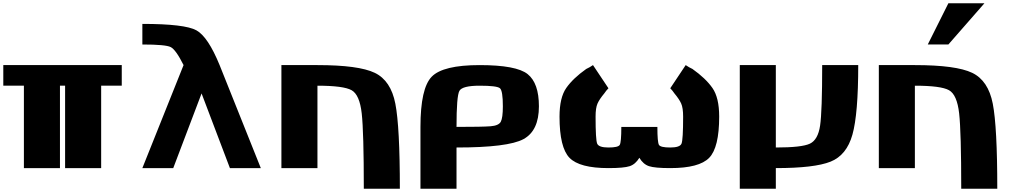

<svg xmlns="http://www.w3.org/2000/svg" viewBox="-20 -1020 6196 1165"><path d="M718.8 -625V-500H593.8V0H375V-500H343.8V0H125V-500H0V-625Z M1093.8 -625Q1046.9 -718.8 1015.6 -734.4Q984.4 -750 843.8 -750V-875Q1101.6 -875 1171.9 -835.9Q1242.2 -796.9 1312.5 -625L1562.5 0H1375L1203.1 -453.1L1031.2 0H843.8Z M1906.2 0H1687.5V-625H1906.2Q2156.2 -625 2253.9 -578.1Q2351.6 -531.2 2378.9 -390.6Q2406.2 -250 2406.2 125H2187.5Q2187.5 -218.8 2174.8 -332Q2162.1 -445.3 2113.3 -472.7Q2064.5 -500 1906.2 -500Z M3031.2 -375Q3031.2 -468.8 3013.7 -484.4Q2996.1 -500 2890.6 -500Q2785.2 -500 2767.6 -468.8Q2750 -437.5 2750 -250Q2908.2 -250 2957 -253.9Q3005.9 -257.8 3018.6 -281.2Q3031.2 -304.7 3031.2 -375ZM3250 -375Q3250 -226.6 3156.2 -175.8Q3062.5 -125 2750 -125V125H2531.2V-250Q2531.2 -484.4 2599.6 -554.7Q2668 -625 2890.6 -625Q3113.3 -625 3181.6 -570.3Q3250 -515.6 3250 -375Z M4125 -312.5Q4125 -365.2 4113.3 -391.6Q4101.6 -418 4072.3 -453.1Q4060.5 -470.7 4046.9 -484.4L4140.6 -625Q4160.2 -611.3 4181.6 -601.6Q4261.7 -544.9 4302.7 -486.3Q4343.8 -427.7 4343.8 -312.5Q4343.8 -125 4283.2 -62.5Q4222.7 0 4046.9 0Q3953.1 0 3918 -11.7Q3882.8 -23.4 3859.4 -62.5Q3835.9 -23.4 3800.8 -11.7Q3765.6 0 3671.9 0Q3496.1 0 3435.5 -62.5Q3375 -125 3375 -312.5Q3375 -427.7 3416 -486.3Q3457 -544.9 3537.1 -601.6Q3558.6 -611.3 3578.1 -625L3671.9 -484.4Q3658.2 -470.7 3646.5 -453.1Q3617.2 -418 3605.5 -391.6Q3593.8 -365.2 3593.8 -312.5Q3593.8 -171.9 3603.5 -148.4Q3613.3 -125 3671.9 -125Q3730.5 -125 3740.2 -140.6Q3750 -156.2 3750 -250H3968.8Q3968.8 -156.2 3978.5 -140.6Q3988.3 -125 4046.9 -125Q4105.5 -125 4115.2 -148.4Q4125 -171.9 4125 -312.5Z M4687.5 -625V-125Q4845.7 -125 4894.5 -148.4Q4943.4 -171.9 4956.1 -257.8Q4968.8 -343.8 4968.8 -625H5187.5Q5187.5 -328.1 5152.3 -203.1Q5117.2 -78.1 5019.5 -39.1Q4921.9 0 4687.5 0V125H4468.8V-625Z M5531.2 0H5312.5V-625H5531.2Q5781.2 -625 5878.9 -578.1Q5976.6 -531.2 6003.9 -390.6Q6031.2 -250 6031.2 125H5812.5Q5812.5 -218.8 5799.8 -332Q5787.1 -445.3 5738.3 -472.7Q5689.5 -500 5531.2 -500ZM5734.4 -750H5609.4L5734.4 -1000H5953.1Z"/></svg>

Font: CraftyPE
Style: Regular
Weight: 400
Designer: Erek Butcher
Foundry: Haunted Coop
Version: Version 0.018;April 4, 2024;FontCreator 15.0.0.2962 64-bit